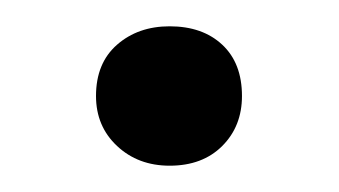

<svg xmlns="http://www.w3.org/2000/svg" viewBox="-20 -118 258 146"><path d="M109 8Q85 8 69 -7Q53 -22 53 -45Q53 -70 69 -84Q85 -98 109 -98Q134 -98 149 -84Q164 -70 164 -45Q164 -22 149 -7Q134 8 109 8Z"/></svg>

Font: Roboto Serif 28pt Condensed Light
Style: Regular
Weight: 300
Width: 3
Designer: Greg Gazdowicz
Foundry: Commercial Type
Version: Version 1.008